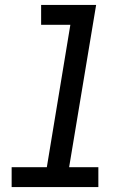

<svg xmlns="http://www.w3.org/2000/svg" viewBox="-20 -755 540 775"><path d="M27 0V-80H169L264 -655H146V-735H368L259 -80H377V0Z"/></svg>

Font: Iosevka Curly Medium Oblique
Style: Regular
Weight: 500
Italic angle: -9°
Monospace: yes
Designer: Belleve Invis
Foundry: Belleve Invis
Version: Version 11.1.0; ttfautohint (v1.8.3)